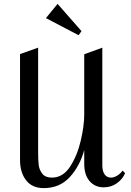

<svg xmlns="http://www.w3.org/2000/svg" viewBox="-20 -958 672 987"><path d="M506 -107Q506 -79 517.5 -62Q529 -45 550 -45Q566 -45 583 -55.5Q600 -66 610 -81L623 -68Q611 -38 581.5 -16.5Q552 5 513 5Q469 5 441 -26.5Q413 -58 413 -117V-187Q391 -105 339 -48Q287 9 205 9Q145 9 114 -31.5Q83 -72 83 -134V-680L176 -713V-174Q176 -134 179 -109.5Q182 -85 197.5 -65Q213 -45 247 -45Q304 -45 341 -102.5Q378 -160 395.5 -236.5Q413 -313 413 -368V-679L506 -713ZM399 -798 276 -938 216 -865 384 -777Z"/></svg>

Font: Amita
Style: Regular
Weight: 400
Designer: Eduardo Rodriguez Tunni, Modular Infotech, Brian J. Bonislawsky
Foundry: Eduardo Rodriguez Tunni, Modular Infotech, Brian J. Bonislawsky
Version: Version 1.004